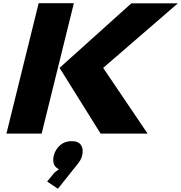

<svg xmlns="http://www.w3.org/2000/svg" viewBox="-20 -830 1125 1193"><path d="M490.2 137.2Q484.4 164.1 457 195.8L339.8 342.8L272.9 297.9L317.9 243.2L346.2 221.2Q321.8 210.4 314.5 188Q307.1 165.5 314 137.2Q323.7 98.6 353 72.8Q382.3 46.9 424.8 46.9Q467.8 46.9 483.9 72.3Q500 97.7 490.2 137.2ZM439 -810.1 238.8 0H20L220.2 -810.1ZM621.1 -408.2 897 0H605L350.1 -408.2L795.9 -809.1H1085Z"/></svg>

Font: Sinkin Sans 900 X Black Italic
Style: Regular
Weight: 950
Italic angle: -112°
Designer: Keith Bates
Foundry: K-Type
Version: Sinkin Sans (version 1.0)  by Keith Bates   •   © 2014   www